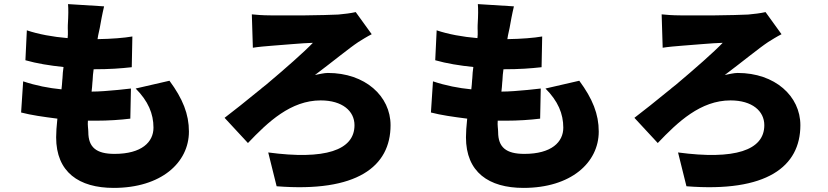

<svg xmlns="http://www.w3.org/2000/svg" viewBox="-20 -843 4040 937"><path d="M902 -201C902 -286 872 -361 807 -449L642 -411C703 -350 729 -288 729 -220C729 -150 672 -92 539 -92C450 -92 411 -124 411 -199C411 -214 407 -231 409 -254H449C509 -254 567 -258 616 -264L619 -411C601 -409 583 -407 564 -405L554 -404C511 -400 466 -396 428 -396H427C429 -411 430 -426 431 -441L432 -451C433 -469 434 -487 437 -505C517 -505 568 -509 623 -515L626 -665C586 -658 524 -653 456 -652C460 -680 465 -694 467 -707C472 -735 478 -770 488 -812L312 -823C314 -798 314 -773 311 -720C310 -701 313 -681 310 -657C238 -663 167 -676 111 -695L104 -549C160 -533 223 -523 290 -516C287 -498 286 -480 285 -462L284 -452C283 -437 282 -422 280 -407C218 -413 156 -425 93 -446L83 -294C133 -281 190 -273 260 -264C256 -228 254 -195 254 -173C254 -3 365 74 535 74C766 74 902 -49 902 -201Z M1886 -232C1886 -374 1762 -487 1580 -487C1563 -487 1537 -481 1517 -477C1605 -543 1681 -606 1729 -638C1745 -648 1772 -665 1794 -676L1716 -784C1695 -779 1657 -774 1631 -772C1599 -770 1534 -769 1470 -768H1458C1403 -768 1350 -768 1318 -768H1311C1310 -768 1309 -768 1308 -768H1300C1263 -768 1225 -771 1209 -773L1214 -610C1237 -614 1282 -618 1309 -620C1356 -623 1457 -633 1507 -634C1464 -589 1372 -508 1278 -429L1269 -422C1266 -419 1263 -417 1260 -415L1251 -407L1242 -400C1181 -350 1122 -303 1076 -268L1190 -145C1288 -248 1399 -353 1545 -353C1651 -353 1710 -301 1710 -232C1710 -109 1565 -62 1289 -99L1330 66C1722 97 1886 -30 1886 -232Z M2902 -201C2902 -286 2872 -361 2807 -449L2642 -411C2703 -350 2729 -288 2729 -220C2729 -150 2672 -92 2539 -92C2450 -92 2411 -124 2411 -199C2411 -214 2407 -231 2409 -254H2449C2509 -254 2567 -258 2616 -264L2619 -411C2601 -409 2583 -407 2564 -405L2554 -404C2511 -400 2466 -396 2428 -396H2427C2429 -411 2430 -426 2431 -441L2432 -451C2433 -469 2434 -487 2437 -505C2517 -505 2568 -509 2623 -515L2626 -665C2586 -658 2524 -653 2456 -652C2460 -680 2465 -694 2467 -707C2472 -735 2478 -770 2488 -812L2312 -823C2314 -798 2314 -773 2311 -720C2310 -701 2313 -681 2310 -657C2238 -663 2167 -676 2111 -695L2104 -549C2160 -533 2223 -523 2290 -516C2287 -498 2286 -480 2285 -462L2284 -452C2283 -437 2282 -422 2280 -407C2218 -413 2156 -425 2093 -446L2083 -294C2133 -281 2190 -273 2260 -264C2256 -228 2254 -195 2254 -173C2254 -3 2365 74 2535 74C2766 74 2902 -49 2902 -201Z M3886 -232C3886 -374 3762 -487 3580 -487C3563 -487 3537 -481 3517 -477C3605 -543 3681 -606 3729 -638C3745 -648 3772 -665 3794 -676L3716 -784C3695 -779 3657 -774 3631 -772C3599 -770 3534 -769 3470 -768H3458C3403 -768 3350 -768 3318 -768H3311C3310 -768 3309 -768 3308 -768H3300C3263 -768 3225 -771 3209 -773L3214 -610C3237 -614 3282 -618 3309 -620C3356 -623 3457 -633 3507 -634C3464 -589 3372 -508 3278 -429L3269 -422C3266 -419 3263 -417 3260 -415L3251 -407L3242 -400C3181 -350 3122 -303 3076 -268L3190 -145C3288 -248 3399 -353 3545 -353C3651 -353 3710 -301 3710 -232C3710 -109 3565 -62 3289 -99L3330 66C3722 97 3886 -30 3886 -232Z"/></svg>

Font: Glow Sans SC Normal Heavy
Style: Regular
Weight: 900
Designer: Ryoko NISHIZUKA (kana, bopomofo & ideographs); Paul D. Hunt (Latin, Greek & Cyrillic); Sandoll Communications, Soo-young
Version: Version 0.93